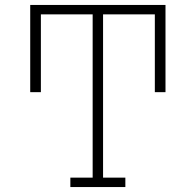

<svg xmlns="http://www.w3.org/2000/svg" viewBox="-20 -755 790 775"><path d="M264 0V-38H354V-697H145V-383H102V-735H648V-383H605V-697H396V-38H486V0Z"/></svg>

Font: Iosevka Etoile Extralight
Style: Regular
Weight: 200
Designer: Belleve Invis
Foundry: Belleve Invis
Version: Version 22.1.2; ttfautohint (v1.8.4)